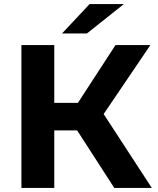

<svg xmlns="http://www.w3.org/2000/svg" viewBox="-20 -921 775 941"><path d="M540 0 358 -282H246V0H85V-700H246V-417H362L546 -700H717L488 -362L724 0ZM284 -757 419 -901H587L406 -757Z"/></svg>

Font: Montserrat
Style: Bold
Weight: 700
Designer: Julieta Ulanovsky
Foundry: Julieta Ulanovsky
Version: Version 9.000; ttfautohint (v1.8.4.7-5d5b)